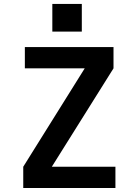

<svg xmlns="http://www.w3.org/2000/svg" viewBox="-20 -934 690 954"><path d="M95.5 0V-105.5L401 -594.5H103.5V-700H544V-594.5L237.5 -105.5H553.5V0ZM240 -914.5H386.5V-777H240Z"/></svg>

Font: Trispace Thin SemiBold
Style: Regular
Weight: 600
Version: Version 1.210